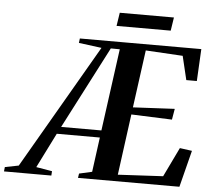

<svg xmlns="http://www.w3.org/2000/svg" viewBox="-151 -962 1134 1026"><g transform="rotate(5 416.0 -449.0)"><path d="M-92.5 0 -90 -23.5 -16.5 -38 369 -703 246.5 -719 249.5 -743H901L892 -571H835.5L805 -698.5L606 -710L564 -401L787.5 -412.5L777.5 -354L559 -362.5L515 -35.5L757 -48.5L833 -206L898.5 -197L848.5 0H304.5L308 -23.5L377 -39L402 -225H171L77.5 -38L163 -23.5L161.5 0ZM191 -263.5H407L467 -704L419 -704.5ZM450 -898.5H740.5L729.5 -827H439Z"/></g></svg>

Font: Merriweather 120pt SemiBold
Style: Italic
Weight: 600
Italic angle: -7.8°
Version: Version 2.101